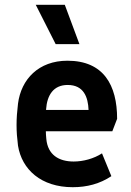

<svg xmlns="http://www.w3.org/2000/svg" viewBox="-20 -770 547 800"><path d="M283 10C342 10 396 -4 444 -36L405 -131C371 -109 327 -97 287 -97C225 -97 179 -125 173 -191C172 -202 171 -213 171 -223H448L468 -275C468 -415 412 -517 261 -517C141 -517 68 -440 55 -338C51 -305 49 -277 49 -249C49 -221 51 -195 55 -163C71 -64 151 10 283 10ZM311 -586 250 -750H129L212 -586ZM172 -312V-314C176 -374 203 -416 262 -416C329 -416 347 -365 349 -312Z"/></svg>

Font: Finlandica SemiBold
Style: Regular
Weight: 600
Designer: Niklas Ekholm, Juho Hiilivirta, Jaakko Suomalainen
Foundry: Helsinki Type Studio
Version: Version 2.000;Glyphs 3.2 (3202)